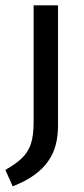

<svg xmlns="http://www.w3.org/2000/svg" viewBox="-46 -523 306 703"><path d="M0.5 159.2 -26.4 99.1Q11.7 77.6 34.4 55.9Q57.1 34.2 67.1 3.7Q77.1 -26.9 77.1 -74.2V-503.4H166.5V-64.9Q166.5 -25.4 158 7.6Q149.4 40.5 129.9 67.9Q110.4 95.7 78.6 118.4Q46.9 141.1 0.5 159.2Z"/></svg>

Font: Mako
Style: Regular
Weight: 400
Designer: vernon adams
Foundry: vernon adams
Version: Version 1.100; ttfautohint (v1.8.4.7-5d5b);gftools[0.9.33]